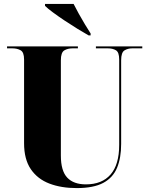

<svg xmlns="http://www.w3.org/2000/svg" viewBox="-20 -951 762 981"><path d="M372 10Q293 10 232.5 -13Q172 -36 137.5 -86.5Q103 -137 103 -219V-647Q103 -684 85.5 -694Q68 -704 43 -704H16V-714H378V-704H351Q326 -704 308.5 -693.5Q291 -683 291 -643V-156Q291 -78 323.5 -43.5Q356 -9 419 -9Q501 -9 545 -59.5Q589 -110 589 -211V-647Q589 -684 572.5 -694Q556 -704 531 -704H470V-714H707V-704H656Q633 -704 616 -693.5Q599 -683 599 -643V-216Q599 -144 578 -93.5Q557 -43 507.5 -16.5Q458 10 372 10ZM433 -770Q408 -784 375.5 -804Q343 -824 310 -846Q277 -868 250 -888Q223 -908 210 -921V-931H356Q367 -909 382.5 -881Q398 -853 414 -826.5Q430 -800 443 -780V-770Z"/></svg>

Font: Noto Serif Display SemiCondensed Black
Style: Regular
Weight: 900
Width: 4
Designer: Monotype Design Team
Foundry: Monotype Imaging Inc.
Version: Version 2.009